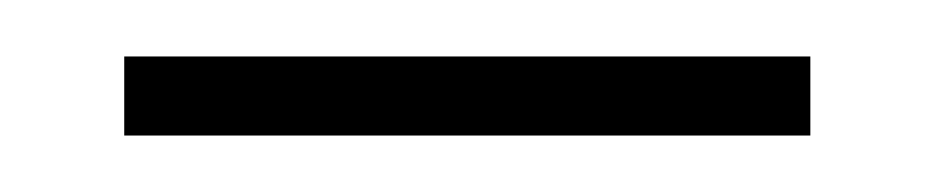

<svg xmlns="http://www.w3.org/2000/svg" viewBox="-20 -307 331 68"><path d="M24 -259V-287H267V-259Z"/></svg>

Font: Noto Serif Ethiopic SemiCondensed Thin
Style: Regular
Weight: 100
Width: 4
Designer: Monotype Design Team
Foundry: Monotype Imaging Inc.
Version: Version 2.102; ttfautohint (v1.8.4.7-5d5b)